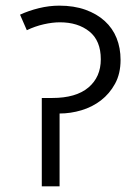

<svg xmlns="http://www.w3.org/2000/svg" viewBox="-20 -660 492 680"><path d="M190 -640Q242 -640 282.5 -625.5Q323 -611 351 -585.5Q379 -560 393 -525Q407 -490 407 -448Q407 -399 387.5 -363.5Q368 -328 337.5 -304.5Q307 -281 268.5 -269.5Q230 -258 191 -258V0H128V-313H165Q249 -313 293 -350Q337 -387 337 -450Q337 -516 296.5 -548.5Q256 -581 192 -581Q166 -581 135 -574Q104 -567 75 -553L51 -608Q81 -622 117.5 -631Q154 -640 190 -640Z"/></svg>

Font: Mukta Light
Style: Regular
Weight: 300
Designer: Girish Dalvi and Yashodeep Gholap
Foundry: Ek Type
Version: Version 2.538;PS 1.002;hotconv 16.6.51;makeotf.lib2.5.65220;